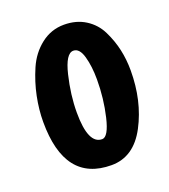

<svg xmlns="http://www.w3.org/2000/svg" viewBox="-100 -547 568 646"><g transform="rotate(-20 184.0 -223.5)"><path d="M141 -180Q141 -67 191 -67Q213 -67 228 -130.5Q243 -194 243 -262Q243 -309 233 -344.5Q223 -380 201 -380Q174 -380 157.5 -311.5Q141 -243 141 -180ZM24 -189Q24 -233 33.5 -279.5Q43 -326 62.5 -371Q82 -416 118.5 -444.5Q155 -473 201 -473Q245 -473 277.5 -452.5Q310 -432 327 -397.5Q344 -363 352 -327Q360 -291 360 -252Q360 -143 315.5 -58.5Q271 26 191 26Q24 26 24 -189Z"/></g></svg>

Font: Boogaloo
Style: Regular
Weight: 400
Designer: John Vargas Beltran
Foundry: John Vargas Beltran
Version: Version 1.001